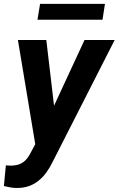

<svg xmlns="http://www.w3.org/2000/svg" viewBox="-45 -729 596 964"><path d="M165.5 -66.9 379.4 -528.3H530.8L221.2 80.1Q207.5 108.9 190.2 133.5Q172.9 158.2 150.9 176.5Q128.9 194.8 101.6 204.8Q74.2 214.8 40 214.8Q22.9 214.8 6.8 211.9Q-9.3 209 -25.4 205.1L-15.6 101.1Q-10.3 101.6 -5.1 102.1Q0 102.5 4.9 102.5Q29.3 103 48.1 96.9Q66.9 90.8 81.1 77.4Q95.2 64 106.4 42.5ZM187.5 -528.3 233.4 -138.2 227.1 3.9 135.3 14.6 44.9 -528.3ZM481.9 -709.5 469.7 -629.9H143.1L156.2 -709.5Z"/></svg>

Font: Roboto
Style: Bold Italic
Weight: 700
Italic angle: -12°
Designer: Christian Robertson
Foundry: Google
Version: Version 3.0